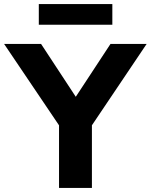

<svg xmlns="http://www.w3.org/2000/svg" viewBox="-43 -920 738 940"><path d="M246 0V-364L276 -262L-23 -705H158L334 -437H322L498 -705H675L377 -262L407 -364V0ZM147 -799V-900H507V-799Z"/></svg>

Font: Nunito Sans 9pt ExtraBold
Style: Regular
Weight: 800
Version: Version 3.101;gftools[0.9.27]